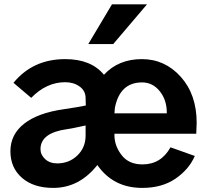

<svg xmlns="http://www.w3.org/2000/svg" viewBox="-20 -873 982 910"><path d="M29.3 -156.2Q29.3 -235.4 94.2 -286.6Q159.2 -337.9 283.2 -355.5Q349.6 -365.2 386.7 -373Q386.7 -377 386.2 -391.1Q385.7 -405.3 385.7 -408.2Q385.7 -442.4 357.4 -462.9Q329.1 -483.4 289.1 -483.4Q200.2 -483.4 127.9 -409.2L43.9 -480.5Q135.7 -592.8 289.1 -592.8Q412.1 -592.8 472.7 -518.6Q541 -592.8 652.3 -592.8Q761.7 -592.8 836.9 -508.8Q912.1 -424.8 912.1 -291Q912.1 -282.2 910.2 -239.3H522.5V-227.5Q524.4 -177.7 558.1 -135.7Q591.8 -93.8 655.3 -93.8Q743.2 -93.8 788.1 -174.8L903.3 -133.8Q876 -70.3 812 -26.4Q748 17.6 654.3 17.6Q516.6 17.6 441.4 -90.8Q355.5 17.6 232.4 17.6Q138.7 17.6 84 -30.3Q29.3 -78.1 29.3 -156.2ZM171.9 -166Q171.9 -139.6 193.8 -119.1Q215.8 -98.6 251 -98.6Q307.6 -98.6 346.7 -136.2Q385.7 -173.8 385.7 -230.5V-278.3Q378.9 -277.3 349.1 -270.5Q319.3 -263.7 296.9 -260.7Q171.9 -243.2 171.9 -166ZM522.5 -335.9H770.5Q771.5 -397.5 737.8 -439.9Q704.1 -482.4 653.3 -482.4Q547.9 -482.4 524.4 -361.3ZM398.4 -664.1 510.7 -852.5H676.8L516.6 -664.1Z"/></svg>

Font: Gothic A1 ExtraBold
Style: Regular
Weight: 800
Designer: HanYang I&C Co.,Ltd.
Foundry: HanYang I&C Co.,Ltd.
Version: Version 2.50